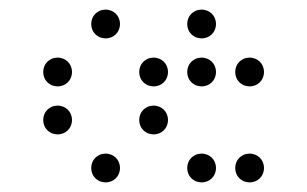

<svg xmlns="http://www.w3.org/2000/svg" viewBox="-20 -400 640 400"><path d="M200 -380C183 -380 170 -367 170 -350C170 -333 183 -320 200 -320C217 -320 230 -333 230 -350C230 -367 217 -380 200 -380ZM400 -380C383 -380 370 -367 370 -350C370 -333 383 -320 400 -320C417 -320 430 -333 430 -350C430 -367 417 -380 400 -380ZM100 -280C83 -280 70 -267 70 -250C70 -233 83 -220 100 -220C117 -220 130 -233 130 -250C130 -267 117 -280 100 -280ZM300 -280C283 -280 270 -267 270 -250C270 -233 283 -220 300 -220C317 -220 330 -233 330 -250C330 -267 317 -280 300 -280ZM400 -280C383 -280 370 -267 370 -250C370 -233 383 -220 400 -220C417 -220 430 -233 430 -250C430 -267 417 -280 400 -280ZM500 -220C517 -220 530 -233 530 -250C530 -267 517 -280 500 -280C483 -280 470 -267 470 -250C470 -233 483 -220 500 -220ZM100 -180C83 -180 70 -167 70 -150C70 -133 83 -120 100 -120C117 -120 130 -133 130 -150C130 -167 117 -180 100 -180ZM300 -180C283 -180 270 -167 270 -150C270 -133 283 -120 300 -120C317 -120 330 -133 330 -150C330 -167 317 -180 300 -180ZM200 -80C183 -80 170 -67 170 -50C170 -33 183 -20 200 -20C217 -20 230 -33 230 -50C230 -67 217 -80 200 -80ZM400 -80C383 -80 370 -67 370 -50C370 -33 383 -20 400 -20C417 -20 430 -33 430 -50C430 -67 417 -80 400 -80ZM500 -80C483 -80 470 -67 470 -50C470 -33 483 -20 500 -20C517 -20 530 -33 530 -50C530 -67 517 -80 500 -80Z"/></svg>

Font: TINY 5x3 60
Style: Regular
Weight: 150
Designer: Jack Halten Fahnestock
Foundry: Velvetyne Type Foundry
Version: Version 1.002;hotconv 1.0.109;makeotfexe 2.5.65596